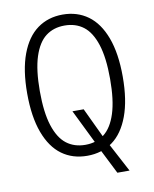

<svg xmlns="http://www.w3.org/2000/svg" viewBox="-94 -812 808 1009"><g transform="rotate(-10 310.0 -308.0)"><path d="M419 -50.5 431 -31 514.5 126.5H449.5L378.5 -14.5L369 -36.5L273 -232.5H333ZM310 11.5Q232 11.5 175 -30Q118 -71.5 86.5 -156.2Q55 -241 55 -366Q55 -490.5 86.5 -574.8Q118 -659 175.2 -700.5Q232.5 -742 310 -742Q387.5 -742 444.8 -700.5Q502 -659 533.5 -574.8Q565 -490.5 565 -366Q565 -241 533.5 -156.2Q502 -71.5 445 -30Q388 11.5 310 11.5ZM310 -683.5Q251 -683.5 209.5 -651.8Q168 -620 145.2 -549.5Q122.5 -479 122.5 -366Q122.5 -252.5 145.2 -181.8Q168 -111 209.5 -79Q251 -47 310 -47Q369 -47 410.5 -79Q452 -111 474.8 -181.8Q497.5 -252.5 497.5 -366Q497.5 -479 474.8 -549.5Q452 -620 410.5 -651.8Q369 -683.5 310 -683.5Z"/></g></svg>

Font: Monaspace Neon Var
Style: Regular
Weight: 400
Designer: Riley Cran and the Lettermatic Team
Version: Version 1.000 (Monaspace Neon Var)